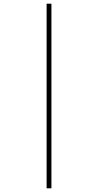

<svg xmlns="http://www.w3.org/2000/svg" viewBox="-20 -852 530 1038"><path d="M232 -832V166H258V-832Z"/></svg>

Font: Noto Sans Devanagari SemiCondensed Thin
Style: Regular
Weight: 100
Width: 4
Designer: Jelle Bosma - Monotype Design Team
Foundry: Monotype Imaging Inc.
Version: Version 2.004